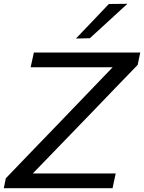

<svg xmlns="http://www.w3.org/2000/svg" viewBox="-24 -989 757 1009"><path d="M-4 0 6.5 -52Q41.5 -88.5 85.8 -134.5Q130 -180.5 175 -227.2Q220 -274 258 -313L568 -635.5H137L154 -713H713L699.5 -648Q641 -587.5 584.2 -528.8Q527.5 -470 471.5 -411.5L148.5 -77.5H584L567.5 0ZM375 -786.5Q419.5 -833 462 -877.5Q504.5 -922 548 -968L645.5 -969Q595 -922.5 545.8 -877.5Q496.5 -832.5 448 -788Z"/></svg>

Font: Commissioner
Style: Italic
Weight: 400
Italic angle: -12°
Designer: Kostas Bartsokas
Foundry: Kostas Bartsokas
Version: Version 1.000; ttfautohint (v1.8.3)